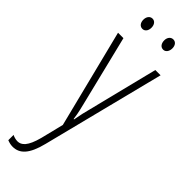

<svg xmlns="http://www.w3.org/2000/svg" viewBox="-313 -706 954 954"><g transform="rotate(45 163.5 -229.0)"><path d="M62 -664C62 -643 73 -628 91 -628C107 -628 119 -642 119 -664C119 -686 107 -700 91 -700C73 -700 62 -684 62 -664ZM208 -665C208 -643 219 -628 237 -628C253 -628 265 -643 265 -665C265 -687 253 -700 237 -700C220 -700 208 -685 208 -665ZM19 -529 149 -11 119 110C99 186 74 206 47 206C35 206 21 202 11 197V234C24 239 35 242 49 242C97 242 132 209 155 116L318 -529H281L189 -160C182 -134 176 -109 169 -70H166C163 -89 163 -100 148 -159L57 -529Z"/></g></svg>

Font: Noto Sans Myanmar ExtraCondensed ExtraLight
Style: Regular
Weight: 200
Width: 2
Designer: Monotype Design Team
Foundry: Monotype Imaging Inc.
Version: Version 2.107